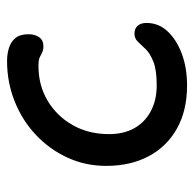

<svg xmlns="http://www.w3.org/2000/svg" viewBox="-23 -518 550 544"><g transform="rotate(-90 252.0 -246.0)"><path d="M282 9Q211 9 160 -19.5Q109 -48 81.5 -99.5Q54 -151 54 -220Q54 -279 77.5 -330Q101 -381 142 -419.5Q183 -458 237 -479.5Q291 -501 351 -501Q371 -501 388.5 -495.5Q406 -490 416.5 -477Q427 -464 427 -440Q427 -422 418.5 -410Q410 -398 393 -398Q382 -398 375.5 -401.5Q369 -405 361.5 -408.5Q354 -412 337 -412Q282 -412 238.5 -386Q195 -360 169.5 -315Q144 -270 144 -212Q144 -171 160.5 -141Q177 -111 208.5 -94Q240 -77 282 -77Q326 -77 349.5 -86.5Q373 -96 385 -108.5Q397 -121 406 -130.5Q415 -140 429 -140Q443 -140 451 -131Q459 -122 459 -106Q459 -72 435.5 -46.5Q412 -21 372 -6Q332 9 282 9Z"/></g></svg>

Font: Shantell Sans Light
Style: Regular
Weight: 400
Version: Version 1.011;[c5ecc13dd]